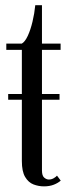

<svg xmlns="http://www.w3.org/2000/svg" viewBox="-20 -686 263 716"><path d="M10.5 -314V-335.5H202V-314ZM144 9Q124 9 105 1.8Q86 -5.5 73.8 -26Q61.5 -46.5 61.5 -85.5V-500H3.5V-523.5H61.5Q73.5 -530.5 83.8 -552.8Q94 -575 101.2 -605.2Q108.5 -635.5 111.5 -666.5H136.5V-523.5H206V-500H136.5V-50.5Q136.5 -30.5 145 -23.5Q153.5 -16.5 162 -16.5Q172 -16.5 180.5 -21.5Q189 -26.5 192.5 -31L206.5 -12.5Q196.5 -3.5 180.5 2.8Q164.5 9 144 9Z"/></svg>

Font: Imbue 48pt
Style: Regular
Weight: 400
Designer: Tyler Finck
Foundry: Etcetera Type Company
Version: Version 1.102